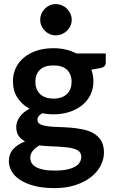

<svg xmlns="http://www.w3.org/2000/svg" viewBox="-20 -764 568 964"><path d="M248.5 -269Q271.5 -269 288.5 -275.2Q305.5 -281.5 316.8 -292.5Q328 -303.5 333.8 -319Q339.5 -334.5 339.5 -353Q339.5 -391 316.8 -413.2Q294 -435.5 248.5 -435.5Q203 -435.5 180.2 -413.2Q157.5 -391 157.5 -353Q157.5 -335 163.2 -319.5Q169 -304 180.2 -292.8Q191.5 -281.5 208.8 -275.2Q226 -269 248.5 -269ZM388 23Q388 8 379 -1.5Q370 -11 354.5 -16.2Q339 -21.5 318.2 -24Q297.5 -26.5 274.2 -27.8Q251 -29 226.2 -30Q201.5 -31 178 -34Q157.5 -22.5 144.8 -7Q132 8.5 132 29Q132 42.5 138.8 54.2Q145.5 66 160.2 74.5Q175 83 198.5 87.8Q222 92.5 256 92.5Q290.5 92.5 315.5 87.2Q340.5 82 356.8 72.8Q373 63.5 380.5 50.8Q388 38 388 23ZM511 -495.5V-449.5Q511 -427.5 484.5 -422.5L438.5 -414Q449 -387.5 449 -356Q449 -318 433.8 -287.2Q418.5 -256.5 391.5 -235Q364.5 -213.5 327.8 -201.8Q291 -190 248.5 -190Q233.5 -190 219.5 -191.5Q205.5 -193 192 -195.5Q168 -181 168 -163Q168 -147.5 182.2 -140.2Q196.5 -133 220 -130Q243.5 -127 273.5 -126.2Q303.5 -125.5 335 -123Q366.5 -120.5 396.5 -114.2Q426.5 -108 450 -94.5Q473.5 -81 487.8 -57.8Q502 -34.5 502 2Q502 36 485.2 68Q468.5 100 436.8 125Q405 150 358.8 165.2Q312.5 180.5 253.5 180.5Q195.5 180.5 152.5 169.2Q109.5 158 81 139.2Q52.5 120.5 38.5 96Q24.5 71.5 24.5 45Q24.5 9 46.2 -15.2Q68 -39.5 106 -54Q85.5 -64.5 73.5 -82Q61.5 -99.5 61.5 -128Q61.5 -139.5 65.8 -151.8Q70 -164 78.2 -176Q86.5 -188 99 -198.8Q111.5 -209.5 128.5 -218Q89.5 -239 67.2 -274Q45 -309 45 -356Q45 -394 60.2 -424.8Q75.5 -455.5 102.8 -477.2Q130 -499 167.2 -510.5Q204.5 -522 248.5 -522Q281.5 -522 310.5 -515.2Q339.5 -508.5 363.5 -495.5ZM340 -664.5Q340 -648.5 333.5 -634.2Q327 -620 316.2 -609.5Q305.5 -599 290.8 -592.8Q276 -586.5 259.5 -586.5Q243.5 -586.5 229.5 -592.8Q215.5 -599 205 -609.5Q194.5 -620 188.2 -634.2Q182 -648.5 182 -664.5Q182 -681 188.2 -695.2Q194.5 -709.5 205 -720.2Q215.5 -731 229.5 -737.2Q243.5 -743.5 259.5 -743.5Q276 -743.5 290.8 -737.2Q305.5 -731 316.2 -720.2Q327 -709.5 333.5 -695.2Q340 -681 340 -664.5Z"/></svg>

Font: Lato 2
Style: Bold
Weight: 700
Designer: Lukasz Dziedzic with Adam Twardoch and Botio Nikoltchev
Foundry: tyPoland Lukasz Dziedzic
Version: Version 2.015; 2015-08-06; http://www.latofonts.com/